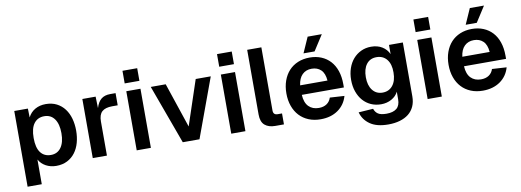

<svg xmlns="http://www.w3.org/2000/svg" viewBox="-67 -1139 4633 1708"><g transform="rotate(-10 2250.0 -285.0)"><path d="M70 150V-534H193L195 -454Q218 -499 259.5 -522.5Q301 -546 355 -546Q412 -546 454.5 -524Q497 -502 525.5 -464Q554 -426 568 -375.5Q582 -325 582 -267Q582 -209 568 -158.5Q554 -108 525.5 -70Q497 -32 454 -10Q411 12 354 12Q303 12 261.5 -10.5Q220 -33 198 -73V150ZM324 -92Q383 -92 416 -138Q449 -184 449 -267Q449 -350 416 -396Q383 -442 324 -442Q265 -442 231.5 -398.5Q198 -355 198 -267Q198 -179 231 -135.5Q264 -92 324 -92Z M685 0V-534H805L808 -430Q824 -484 855 -509Q886 -534 936 -534H985V-424H935Q873 -424 843 -397Q813 -370 813 -308V0Z M1082 0V-534H1210V0ZM1080 -605V-719H1213V-605Z M1498 0 1303 -534H1438L1574 -129L1709 -534H1845L1649 0Z M1936 0V-534H2064V0ZM1934 -605V-719H2067V-605Z M2333 0Q2274 0 2239.5 -29.5Q2205 -59 2205 -126V-710H2333V-139Q2333 -99 2373 -99H2412V0Z M2743 12Q2683 12 2634.5 -8Q2586 -28 2552 -64.5Q2518 -101 2499.5 -152.5Q2481 -204 2481 -267Q2481 -330 2499.5 -381.5Q2518 -433 2551.5 -469.5Q2585 -506 2633 -526Q2681 -546 2740 -546Q2797 -546 2844 -526.5Q2891 -507 2924.5 -470.5Q2958 -434 2976 -381Q2994 -328 2994 -260V-231H2614Q2618 -160 2652.5 -125Q2687 -90 2744 -90Q2787 -90 2815.5 -109.5Q2844 -129 2855 -164L2986 -156Q2964 -78 2900 -33Q2836 12 2743 12ZM2861 -317Q2856 -383 2823.5 -414Q2791 -445 2740 -445Q2688 -445 2655 -412.5Q2622 -380 2614 -317ZM2693 -592 2755 -732H2883L2793 -592Z M3328 162Q3223 162 3163 120Q3103 78 3085 10L3217 1Q3227 32 3251.5 48.5Q3276 65 3328 65Q3388 65 3419.5 39Q3451 13 3451 -44V-112Q3432 -73 3390 -49.5Q3348 -26 3296 -26Q3246 -26 3204.5 -44.5Q3163 -63 3133 -97Q3103 -131 3086 -179Q3069 -227 3069 -285Q3069 -342 3085.5 -390Q3102 -438 3132 -472.5Q3162 -507 3203.5 -526.5Q3245 -546 3294 -546Q3352 -546 3393.5 -520.5Q3435 -495 3455 -451V-534H3580V-47Q3580 4 3562 43.5Q3544 83 3511 109Q3478 135 3431.5 148.5Q3385 162 3328 162ZM3326 -126Q3384 -126 3418 -168.5Q3452 -211 3452 -286Q3453 -361 3419 -403.5Q3385 -446 3326 -446Q3267 -446 3234.5 -403Q3202 -360 3202 -286Q3202 -212 3235.5 -169Q3269 -126 3326 -126Z M3710 0V-534H3838V0ZM3708 -605V-719H3841V-605Z M4208 12Q4148 12 4099.5 -8Q4051 -28 4017 -64.5Q3983 -101 3964.5 -152.5Q3946 -204 3946 -267Q3946 -330 3964.5 -381.5Q3983 -433 4016.5 -469.5Q4050 -506 4098 -526Q4146 -546 4205 -546Q4262 -546 4309 -526.5Q4356 -507 4389.5 -470.5Q4423 -434 4441 -381Q4459 -328 4459 -260V-231H4079Q4083 -160 4117.5 -125Q4152 -90 4209 -90Q4252 -90 4280.5 -109.5Q4309 -129 4320 -164L4451 -156Q4429 -78 4365 -33Q4301 12 4208 12ZM4326 -317Q4321 -383 4288.5 -414Q4256 -445 4205 -445Q4153 -445 4120 -412.5Q4087 -380 4079 -317ZM4158 -592 4220 -732H4348L4258 -592Z"/></g></svg>

Font: Geist SemBd
Style: Regular
Weight: 400
Designer: Basement.studio, Andrés Briganti, Mateo Zaragoza
Foundry: Basement.studio, Vercel, Andrés Briganti, Guido Ferreyra, Mateo Zaragoza
Version: Version 1.401